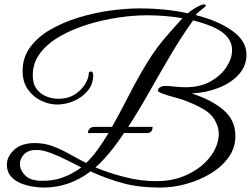

<svg xmlns="http://www.w3.org/2000/svg" viewBox="-20 -808 1133 867"><path d="M178 39Q156 39 127.5 34.5Q99 30 72.5 19Q46 8 28.5 -12.5Q11 -33 11 -64Q11 -101 44 -131.5Q77 -162 137 -162Q181 -162 219 -147.5Q257 -133 293.5 -112.5Q330 -92 369 -72Q397 -99 421.5 -133Q446 -167 470 -207H377Q377 -219 385 -227Q393 -235 404 -235H486Q523 -301 561 -375.5Q599 -450 643.5 -523.5Q688 -597 746 -661L804 -726Q767 -732 727 -735.5Q687 -739 644 -739Q585 -739 515.5 -729Q446 -719 377.5 -698Q309 -677 252.5 -645Q196 -613 162 -569Q128 -525 128 -468Q128 -429 145.5 -406Q163 -383 189.5 -372.5Q216 -362 243 -362Q288 -362 319 -382.5Q350 -403 365.5 -430Q381 -457 381 -478Q381 -485 391 -485Q401 -485 401 -469Q401 -428 376 -398Q351 -368 313.5 -352Q276 -336 238 -336Q203 -336 166.5 -353Q130 -370 106 -404Q82 -438 82 -488Q82 -548 116 -594.5Q150 -641 207 -674Q264 -707 334 -728.5Q404 -750 475.5 -760Q547 -770 610 -770Q668 -770 723.5 -764.5Q779 -759 828 -748Q842 -760 856.5 -769Q871 -778 883 -783Q894 -788 901 -788Q909 -788 909 -782Q909 -779 898 -771Q885 -761 875.5 -752.5Q866 -744 864 -740Q966 -714 1029.5 -668.5Q1093 -623 1093 -561Q1093 -510 1058 -471.5Q1023 -433 966.5 -411Q910 -389 846 -386Q936 -357 989.5 -311Q1043 -265 1043 -194Q1043 -141 1012.5 -98Q982 -55 931.5 -24.5Q881 6 821 22.5Q761 39 702 39Q609 39 537.5 20Q466 1 389 -34Q292 39 178 39ZM688 10Q750 10 801 -9Q852 -28 889.5 -59Q927 -90 947.5 -128Q968 -166 968 -203Q968 -238 947 -270.5Q926 -303 881 -325Q823 -354 779 -365.5Q735 -377 709 -387Q699 -392 696 -394Q693 -396 693 -398Q693 -408 703 -414Q713 -420 726 -420Q746 -420 769 -417Q792 -414 818 -414Q883 -414 930 -440Q977 -466 1002.5 -505Q1028 -544 1028 -582Q1028 -625 990 -657.5Q952 -690 852 -716Q803 -648 754 -565.5Q705 -483 656.5 -397Q608 -311 559 -235H669Q669 -207 642 -207H540Q517 -173 494.5 -143.5Q472 -114 449 -89Q437 -76 430 -69.5Q423 -63 411 -52Q471 -27 543 -8.5Q615 10 688 10ZM158 8Q214 11 260.5 -5.5Q307 -22 347 -52Q323 -64 286 -83Q249 -102 211 -116.5Q173 -131 145 -131Q108 -131 89 -111.5Q70 -92 70 -67Q70 -41 92 -17.5Q114 6 158 8Z"/></svg>

Font: Great Vibes
Style: Regular
Weight: 400
Designer: Robert E. Leuschke, Viktoriya Grabowska, Viviana Monsalve, Eben Sorkin
Foundry: Robert E. Leuschke
Version: Version 1.103; ttfautohint (v1.8.4.7-5d5b)